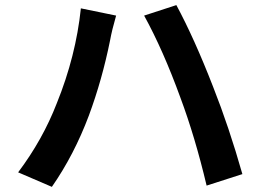

<svg xmlns="http://www.w3.org/2000/svg" viewBox="-20 -724 1017 750"><path d="M202.1 -321.3Q276.4 -504.9 295.9 -691.4L433.6 -663.1Q417 -605.5 410.2 -567.4Q378.9 -412.1 327.1 -272.5Q269.5 -119.1 182.6 5.9L50.8 -50.8Q146.5 -177.7 202.1 -321.3ZM543 -663.1 668.9 -704.1Q739.3 -573.2 812.5 -384.8Q875 -226.6 926.8 -43.9L787.1 1Q742.2 -188.5 684.6 -342.8Q617.2 -528.3 543 -663.1Z"/></svg>

Font: Min Sans Bold
Style: Regular
Weight: 700
Designer: Jinseong-Kim, NotoSansCJK, Nunito
Foundry: Jinseong-Kim
Version: Version 1.400;Glyphs 3.1.2 (3151)